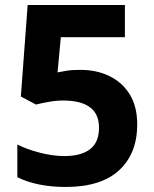

<svg xmlns="http://www.w3.org/2000/svg" viewBox="-20 -734 612 764"><path d="M300 -456Q365 -456 416 -431Q467 -406 496.5 -358Q526 -310 526 -239Q526 -123 454 -56.5Q382 10 241 10Q185 10 135.5 0Q86 -10 49 -29V-159Q86 -140 138 -126.5Q190 -113 236 -113Q303 -113 338.5 -140.5Q374 -168 374 -226Q374 -334 231 -334Q203 -334 173 -328.5Q143 -323 123 -318L63 -350L90 -714H477V-586H222L209 -446Q226 -449 245.5 -452.5Q265 -456 300 -456Z"/></svg>

Font: Noto Sans IKEA
Style: Bold
Weight: 600
Designer: Monotype Design Team
Foundry: Monotype Imaging Inc.
Version: Version 2.001